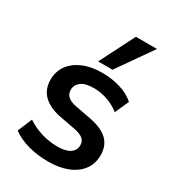

<svg xmlns="http://www.w3.org/2000/svg" viewBox="-186 -858 872 969"><g transform="rotate(30 250.5 -373.5)"><path d="M248 10Q183 10 128.5 -5.5Q74 -21 37 -49L72 -133Q110 -107 156 -93Q202 -79 249 -79Q299 -79 323.5 -96Q348 -113 348 -142Q348 -165 332.5 -178.5Q317 -192 283 -199L183 -218Q119 -232 85.5 -266Q52 -300 52 -355Q52 -402 77.5 -438Q103 -474 150.5 -494.5Q198 -515 262 -515Q318 -515 367.5 -500Q417 -485 451 -455L415 -374Q384 -399 344 -413Q304 -427 266 -427Q214 -427 190 -408.5Q166 -390 166 -361Q166 -339 180.5 -324.5Q195 -310 226 -303L326 -284Q393 -271 427.5 -238.5Q462 -206 462 -150Q462 -100 435 -64Q408 -28 360 -9Q312 10 248 10ZM214 -554 317 -757H440L298 -554Z"/></g></svg>

Font: Mulish ExtraLight
Style: Regular
Weight: 200
Designer: Vernon Adams
Foundry: Vernon Adams
Version: Version 3.603